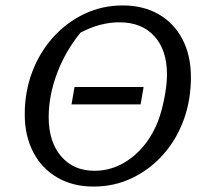

<svg xmlns="http://www.w3.org/2000/svg" viewBox="-20 -677 761 706"><path d="M324 9Q248 9 191 -24Q134 -57 102.5 -117Q71 -177 71 -257Q71 -340 98.5 -412.5Q126 -485 175.5 -540Q225 -595 290.5 -626Q356 -657 431 -657Q507 -657 563.5 -624.5Q620 -592 651 -532.5Q682 -473 682 -393Q682 -308 655 -235Q628 -162 579 -107.5Q530 -53 465 -22Q400 9 324 9ZM328 -49Q401 -49 463 -96.5Q525 -144 559 -226Q574 -264 584 -314.5Q594 -365 594 -403Q594 -493 547.5 -544Q501 -595 419 -595Q348 -595 276 -557Q221 -490 190 -408Q159 -326 159 -246Q159 -156 204.5 -102.5Q250 -49 328 -49ZM243 -293 254 -357H508L497 -293Z"/></svg>

Font: Piazzolla SC
Style: Italic
Weight: 400
Italic angle: -11.3°
Designer: Juan Pablo del Peral
Foundry: Huerta Tipografica
Version: Version 1.330